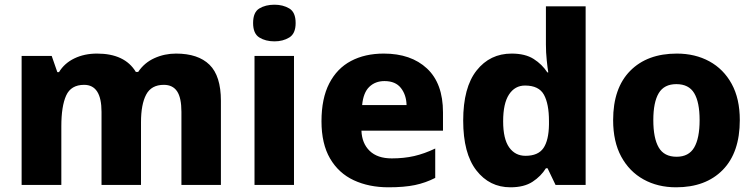

<svg xmlns="http://www.w3.org/2000/svg" viewBox="-20 -787 3212 817"><path d="M729 -559Q823 -559 871.5 -511.5Q920 -464 920 -358V0H752V-311Q752 -371 733.5 -398.5Q715 -426 677 -426Q624 -426 602 -384.5Q580 -343 580 -267V0H412V-311Q412 -426 338 -426Q282 -426 261.5 -380.5Q241 -335 241 -250V0H72V-549H200L224 -480H231Q254 -518 296.5 -538.5Q339 -559 393 -559Q511 -559 558 -481H568Q594 -520 637 -539.5Q680 -559 729 -559Z M1148 -767Q1184 -767 1211 -751Q1238 -735 1238 -689Q1238 -644 1211 -627.5Q1184 -611 1148 -611Q1110 -611 1083.5 -627.5Q1057 -644 1057 -689Q1057 -735 1083.5 -751Q1110 -767 1148 -767ZM1231 -549V0H1063V-549Z M1613 -559Q1729 -559 1797 -495.5Q1865 -432 1865 -309V-231H1518Q1520 -177 1553 -145Q1586 -113 1647 -113Q1699 -113 1742.5 -123Q1786 -133 1832 -155V-30Q1791 -9 1745.5 0.5Q1700 10 1633 10Q1550 10 1485.5 -20Q1421 -50 1384.5 -112.5Q1348 -175 1348 -271Q1348 -368 1381 -432Q1414 -496 1473.5 -527.5Q1533 -559 1613 -559ZM1616 -442Q1577 -442 1551.5 -417.5Q1526 -393 1521 -340H1710Q1709 -383 1686 -412.5Q1663 -442 1616 -442Z M2152 10Q2063 10 2007 -62Q1951 -134 1951 -274Q1951 -415 2008 -487Q2065 -559 2157 -559Q2215 -559 2251 -536Q2287 -513 2309 -479H2313Q2310 -497 2306.5 -530.5Q2303 -564 2303 -597V-760H2472V0H2344L2310 -71H2303Q2282 -37 2246 -13.5Q2210 10 2152 10ZM2216 -124Q2270 -124 2292.5 -157Q2315 -190 2316 -257V-272Q2316 -345 2294.5 -384Q2273 -423 2214 -423Q2171 -423 2146 -385Q2121 -347 2121 -271Q2121 -196 2146.5 -160Q2172 -124 2216 -124Z M3128 -276Q3128 -138 3055.5 -64Q2983 10 2857 10Q2779 10 2718.5 -23.5Q2658 -57 2623.5 -120.5Q2589 -184 2589 -276Q2589 -412 2661.5 -485.5Q2734 -559 2860 -559Q2938 -559 2998.5 -526Q3059 -493 3093.5 -430Q3128 -367 3128 -276ZM2760 -276Q2760 -199 2783 -159.5Q2806 -120 2859 -120Q2911 -120 2934 -159.5Q2957 -199 2957 -276Q2957 -352 2934 -390.5Q2911 -429 2858 -429Q2806 -429 2783 -390.5Q2760 -352 2760 -276Z"/></svg>

Font: Noto Sans Gujarati ExtraBold
Style: Regular
Weight: 800
Designer: Jelle Bosma - Monotype Design Team, Universal Thirst
Foundry: Monotype Imaging Inc.
Version: Version 2.106; ttfautohint (v1.8.4.7-5d5b)